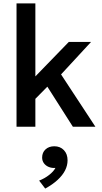

<svg xmlns="http://www.w3.org/2000/svg" viewBox="-20 -740 598 1121"><path d="M76.5 0V-720H186.5V-294L381.5 -495H511.5L336.5 -305.5L537 0H405.5L256.5 -234L186.5 -163V0ZM244 361 208.5 314.5Q241.5 301.5 267.2 281.2Q293 261 303.5 240.5Q282.5 242 264.8 234.8Q247 227.5 236.5 213.2Q226 199 226 180Q226 150.5 245.8 132.2Q265.5 114 297 114Q331.5 114 353 136.5Q374.5 159 374.5 196Q374.5 226 360 254.8Q345.5 283.5 316.2 310.5Q287 337.5 244 361Z"/></svg>

Font: Geologica Roman
Style: Regular
Weight: 400
Designer: Sindre Bremnes, Frode Helland
Foundry: Monokrom Skriftforlag AS
Version: Version 1.010;gftools[0.9.28]